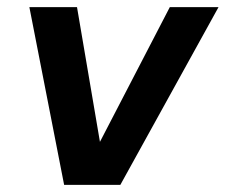

<svg xmlns="http://www.w3.org/2000/svg" viewBox="-20 -516 630 536"><path d="M159 0 62 -496H195L259 -120L454 -496H590L316 0Z"/></svg>

Font: DeepMind Sans
Style: Bold Italic
Weight: 700
Italic angle: -10°
Designer: Jonny Pinhorn / Modifications: Colophon Foundry
Foundry: Colophon Foundry
Version: Version 1.002; ttfautohint (v1.8.2)